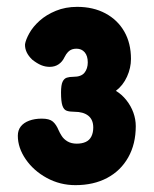

<svg xmlns="http://www.w3.org/2000/svg" viewBox="-20 -726 448 560"><path d="M200 -186Q155 -186 116.5 -207Q78 -228 55 -261.5Q32 -295 32 -330Q32 -346 40.5 -357Q49 -368 65 -374Q81 -380 102 -380Q124 -380 134 -371.5Q144 -363 151 -346Q154 -339 160 -329.5Q166 -320 177 -313.5Q188 -307 204 -307Q219 -307 230 -312Q241 -317 246.5 -328Q252 -339 252 -354Q252 -377 237.5 -388.5Q223 -400 197 -400Q183 -400 174.5 -403Q166 -406 162 -418Q158 -430 158 -456Q158 -478 162.5 -487.5Q167 -497 175 -499.5Q183 -502 194 -502Q217 -502 226.5 -514Q236 -526 236 -544Q236 -563 227 -573.5Q218 -584 203 -584Q196 -584 190 -582Q184 -580 178.5 -574.5Q173 -569 168 -559Q162 -546 151 -538.5Q140 -531 125 -531Q112 -531 100 -536Q88 -541 74 -552Q52 -573 53 -597Q55 -610 65.5 -629Q76 -648 95.5 -665.5Q115 -683 143 -694.5Q171 -706 205 -706Q252 -706 287.5 -687Q323 -668 342.5 -634Q362 -600 362 -554Q362 -528 350.5 -502.5Q339 -477 318 -461Q335 -451 348.5 -434Q362 -417 369 -397.5Q376 -378 376 -358Q376 -306 354 -267Q332 -228 292.5 -207Q253 -186 200 -186Z"/></svg>

Font: Fredoka Condensed SemiBold
Style: Regular
Weight: 600
Width: 3
Designer: Ben Nathan
Foundry: Milena B. Brandão, Ben Nathan
Version: Version 2.001